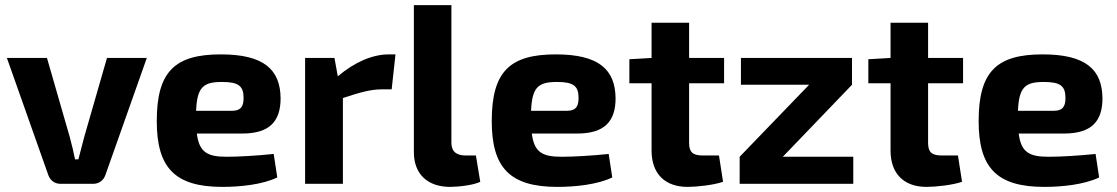

<svg xmlns="http://www.w3.org/2000/svg" viewBox="-20 -720 4373 752"><path d="M555 -493H399L310 -184L287 -96H274C268 -125 261 -155 253 -184L164 -493H7L169 -35C176 -14 194 0 217 0H345C368 0 386 -14 393 -35Z M929 -197C1036 -197 1079 -245 1079 -335C1078 -448 1013 -507 845 -507C666 -507 594 -441 594 -246C594 -64 664 12 851 12C921 12 1008 3 1066 -25L1052 -117C985 -110 913 -106 868 -106C793 -106 760 -123 751 -197ZM748 -286C752 -379 776 -399 850 -399C914 -399 934 -383 934 -337C934 -309 928 -286 888 -286Z M1529 -507H1503C1439 -507 1369 -477 1303 -421L1290 -493H1175V0H1323V-336C1389 -358 1432 -370 1474 -370H1514Z M1748 -700H1601V-124C1601 -37 1656 12 1743 12C1775 12 1836 5 1861 -8L1844 -111H1804C1767 -111 1748 -127 1748 -161Z M2241 -197C2348 -197 2391 -245 2391 -335C2390 -448 2325 -507 2157 -507C1978 -507 1906 -441 1906 -246C1906 -64 1976 12 2163 12C2233 12 2320 3 2378 -25L2364 -117C2297 -110 2225 -106 2180 -106C2105 -106 2072 -123 2063 -197ZM2060 -286C2064 -379 2088 -399 2162 -399C2226 -399 2246 -383 2246 -337C2246 -309 2240 -286 2200 -286Z M2679 -394H2816V-493H2679V-631H2532V-493L2445 -488V-394H2532V-130C2532 -40 2584 12 2673 12C2708 12 2775 5 2812 -8L2796 -111H2733C2693 -111 2679 -124 2679 -161Z M3322 -106H3046L3317 -388V-493H2882V-388H3149L2877 -106V0H3322Z M3615 -394H3752V-493H3615V-631H3468V-493L3381 -488V-394H3468V-130C3468 -40 3520 12 3609 12C3644 12 3711 5 3748 -8L3732 -111H3669C3629 -111 3615 -124 3615 -161Z M4148 -197C4255 -197 4298 -245 4298 -335C4297 -448 4232 -507 4064 -507C3885 -507 3813 -441 3813 -246C3813 -64 3883 12 4070 12C4140 12 4227 3 4285 -25L4271 -117C4204 -110 4132 -106 4087 -106C4012 -106 3979 -123 3970 -197ZM3967 -286C3971 -379 3995 -399 4069 -399C4133 -399 4153 -383 4153 -337C4153 -309 4147 -286 4107 -286Z"/></svg>

Font: SnT
Style: Bold
Weight: 700
Designer: Natanael Gama
Version: Version 1.001;PS 001.001;hotconv 1.0.70;makeotf.lib2.5.58329